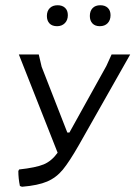

<svg xmlns="http://www.w3.org/2000/svg" viewBox="-20 -706 517 733"><path d="M477 -498 281 -152Q245 -89 220 -58.5Q195 -28 160 -13Q125 2 64 7L56 4Q50 -25 50 -53L53 -59Q117 -66 147 -78.5Q177 -91 200 -123L52 -498H128L139 -451L237 -200H245L386 -454L406 -498ZM239 -648Q239 -629 227.5 -617.5Q216 -606 198 -606Q179 -606 169 -616.5Q159 -627 159 -645Q159 -664 170 -675Q181 -686 200 -686Q218 -686 228.5 -676Q239 -666 239 -648ZM402 -648Q402 -629 391 -617.5Q380 -606 361 -606Q343 -606 333 -616.5Q323 -627 323 -645Q323 -664 333.5 -675Q344 -686 363 -686Q381 -686 391.5 -676Q402 -666 402 -648Z"/></svg>

Font: Alegreya Sans SC
Style: Italic
Weight: 400
Italic angle: -7°
Designer: Juan Pablo del Peral
Foundry: Huerta Tipografica
Version: Version 2.008; ttfautohint (v1.6)